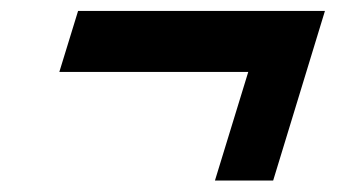

<svg xmlns="http://www.w3.org/2000/svg" viewBox="-20 -430 640 343"><path d="M119.5 -410.5H560.5L468 -107.5H364L423.5 -301.5H86Z"/></svg>

Font: Newsreader 6pt
Style: Bold Italic
Weight: 700
Italic angle: -17°
Designer: Hugues Gentile
Foundry: Production Type
Version: Version 1.003; ttfautohint (v1.8.3)